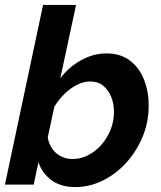

<svg xmlns="http://www.w3.org/2000/svg" viewBox="-24 -750 656 780"><path d="M282 10Q224 10 186 -17.5Q148 -45 132 -91L113 0H-4L151 -730H285L221 -432Q256 -478 305.5 -505.5Q355 -533 409 -533Q465 -533 503 -504.5Q541 -476 560.5 -428Q580 -380 580 -321Q580 -253 555 -193.5Q530 -134 488 -88Q446 -42 392.5 -16Q339 10 282 10ZM272 -104Q304 -104 334 -119.5Q364 -135 387.5 -161.5Q411 -188 425 -222.5Q439 -257 439 -295Q439 -329 427.5 -357Q416 -385 395 -402Q374 -419 343 -419Q316 -419 289 -405.5Q262 -392 238.5 -369Q215 -346 197 -317L170 -192Q174 -166 188 -146Q202 -126 223.5 -115Q245 -104 272 -104Z"/></svg>

Font: Raleway Thin
Style: Bold Italic
Weight: 700
Italic angle: -12°
Version: Version 4.026